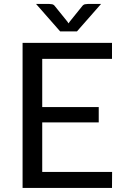

<svg xmlns="http://www.w3.org/2000/svg" viewBox="-20 -928 618 948"><path d="M533.5 -79H188.5V-323.5H467.5V-399.5H188.5V-637.5H533V-716.5H91.5V0H533ZM479 -908.5H414C410 -908.5 405.2 -908 399.8 -907C394.2 -906 389.3 -902.5 385 -896.5L324.5 -821.5L318.5 -812.5L312.5 -821.5L251.5 -897C247.5 -902.7 242.8 -906 237.2 -907C231.8 -908 227 -908.5 223 -908.5H158L277 -773H360Z"/></svg>

Font: LatoLatin
Style: Regular
Weight: 400
Designer: Lukasz Dziedzic with Adam Twardoch and Botio Nikoltchev
Foundry: tyPoland Lukasz Dziedzic
Version: Version 2.015; 2015-08-06; http://www.latofonts.com/